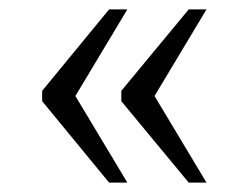

<svg xmlns="http://www.w3.org/2000/svg" viewBox="-20 -475 531 410"><path d="M383 -85H421L310 -270L421 -455H383L239 -281V-259ZM213 -85H252L141 -270L252 -455H213L70 -281V-259Z"/></svg>

Font: Noto Serif Ethiopic Light
Style: Regular
Weight: 300
Designer: Monotype Design Team
Foundry: Monotype Imaging Inc.
Version: Version 2.102